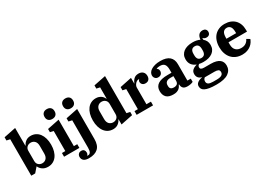

<svg xmlns="http://www.w3.org/2000/svg" viewBox="2 -1755 4096 2954"><g transform="rotate(-30 2050.5 -278.0)"><path d="M376 12Q318 12 278.5 -16Q239 -44 225 -81H220L150 0H80V-647L20 -660V-717L232 -760V-446H238Q252 -481 287 -508.5Q322 -536 376 -536Q424 -536 462.5 -516.5Q501 -497 528 -461Q555 -425 569.5 -374.5Q584 -324 584 -262Q584 -200 569.5 -149.5Q555 -99 528 -63Q501 -27 462.5 -7.5Q424 12 376 12ZM325 -80Q367 -80 395 -109Q423 -138 423 -194V-331Q423 -387 395 -416Q367 -445 325 -445Q285 -445 258.5 -420Q232 -395 232 -353V-172Q232 -130 258.5 -105Q285 -80 325 -80Z M798 -593Q756 -593 732.5 -616Q709 -639 709 -678V-683Q709 -722 732.5 -745Q756 -768 798 -768Q840 -768 863.5 -745Q887 -722 887 -683V-678Q887 -639 863.5 -616Q840 -593 798 -593ZM663 -66H723V-423L663 -436V-493L875 -536V-66H935V0H663Z M986 212Q926 212 896.5 188.5Q867 165 867 123Q867 93 885.5 73Q904 53 935 53Q967 53 982.5 71Q998 89 998 115Q998 148 980 161V165Q985 166 988.5 166Q992 166 996 166Q1022 166 1037 142.5Q1052 119 1052 65V-423L992 -436V-493L1204 -536V-3Q1204 108 1148 160Q1092 212 986 212ZM1127 -593Q1085 -593 1061.5 -616Q1038 -639 1038 -678V-683Q1038 -722 1061.5 -745Q1085 -768 1127 -768Q1169 -768 1192.5 -745Q1216 -722 1216 -683V-678Q1216 -639 1192.5 -616Q1169 -593 1127 -593Z M1533 12Q1485 12 1446.5 -7.5Q1408 -27 1381 -63Q1354 -99 1339.5 -149.5Q1325 -200 1325 -262Q1325 -324 1339.5 -374.5Q1354 -425 1381 -461Q1408 -497 1446.5 -516.5Q1485 -536 1533 -536Q1561 -536 1583.5 -528.5Q1606 -521 1623.5 -509Q1641 -497 1653 -481Q1665 -465 1672 -448H1677V-647L1617 -660V-717L1829 -760V-101L1889 -88V-31L1677 12V-78H1672Q1658 -43 1622.5 -15.5Q1587 12 1533 12ZM1584 -80Q1624 -80 1650.5 -105Q1677 -130 1677 -172V-353Q1677 -395 1650.5 -420Q1624 -445 1584 -445Q1542 -445 1514 -416Q1486 -387 1486 -331V-194Q1486 -138 1514 -109Q1542 -80 1584 -80Z M1952 -66H2012V-423L1952 -436V-493L2161 -536V-437H2165Q2179 -479 2210 -507.5Q2241 -536 2291 -536Q2340 -536 2368 -509.5Q2396 -483 2396 -437Q2396 -397 2375 -374Q2354 -351 2316 -351Q2280 -351 2261 -370.5Q2242 -390 2242 -417Q2242 -429 2247 -439Q2252 -449 2259 -452L2258 -457Q2255 -458 2249 -458Q2233 -458 2218 -449Q2203 -440 2191 -426Q2179 -412 2171.5 -395Q2164 -378 2164 -362V-66H2244V0H1952Z M2603 12Q2518 12 2479.5 -27.5Q2441 -67 2441 -138Q2441 -293 2670 -293H2740V-350Q2740 -411 2717 -442Q2694 -473 2637 -473Q2616 -473 2601 -470Q2586 -467 2575 -462V-457Q2585 -452 2594.5 -439Q2604 -426 2604 -404Q2604 -374 2585 -353.5Q2566 -333 2528 -333Q2498 -333 2478 -354Q2458 -375 2458 -407Q2458 -431 2472 -454.5Q2486 -478 2514 -496Q2542 -514 2583.5 -525Q2625 -536 2679 -536Q2788 -536 2840 -489.5Q2892 -443 2892 -358V-66H2952V-9Q2935 1 2908 6.5Q2881 12 2852 12Q2797 12 2774.5 -13.5Q2752 -39 2752 -77V-79H2746Q2739 -62 2728.5 -46Q2718 -30 2701.5 -17Q2685 -4 2661 4Q2637 12 2603 12ZM2660 -78Q2697 -78 2718.5 -95Q2740 -112 2740 -154V-233H2686Q2638 -233 2614.5 -213Q2591 -193 2591 -156V-140Q2591 -108 2610 -93Q2629 -78 2660 -78Z M3252 212Q3178 212 3129 204Q3080 196 3050.5 181Q3021 166 3009 145Q2997 124 2997 97Q2997 59 3029.5 35.5Q3062 12 3110 4V0Q3075 -8 3053.5 -33.5Q3032 -59 3032 -99Q3032 -145 3062.5 -170.5Q3093 -196 3136 -206V-210Q3085 -230 3057.5 -268Q3030 -306 3030 -363Q3030 -405 3046 -437Q3062 -469 3091 -491Q3120 -513 3161 -524.5Q3202 -536 3252 -536Q3288 -536 3319.5 -530Q3351 -524 3380 -510Q3391 -620 3479 -620Q3508 -620 3527.5 -603.5Q3547 -587 3547 -556Q3547 -527 3529.5 -509.5Q3512 -492 3480 -492Q3443 -492 3422 -517H3418V-487Q3445 -465 3460.5 -435Q3476 -405 3476 -363Q3476 -321 3460 -289Q3444 -257 3414.5 -235Q3385 -213 3344 -201.5Q3303 -190 3253 -190Q3232 -190 3213 -192Q3194 -194 3176 -198Q3148 -180 3148 -152Q3148 -131 3164 -120.5Q3180 -110 3215 -110H3331Q3385 -110 3423.5 -99.5Q3462 -89 3486 -70Q3510 -51 3521 -24.5Q3532 2 3532 35Q3532 118 3463 165Q3394 212 3252 212ZM3253 -259Q3328 -259 3328 -351V-375Q3328 -467 3253 -467Q3178 -467 3178 -375V-351Q3178 -259 3253 -259ZM3120 84Q3120 116 3145.5 131.5Q3171 147 3228 147H3292Q3407 147 3407 79Q3407 46 3384.5 35Q3362 24 3319 24H3149Q3135 35 3127.5 48.5Q3120 62 3120 84Z M3829 12Q3767 12 3719.5 -8.5Q3672 -29 3639.5 -65.5Q3607 -102 3590 -152.5Q3573 -203 3573 -263Q3573 -326 3590.5 -377Q3608 -428 3640.5 -463Q3673 -498 3718.5 -517Q3764 -536 3820 -536Q3876 -536 3921 -519Q3966 -502 3997.5 -470.5Q4029 -439 4046 -394Q4063 -349 4063 -294V-260H3734V-220Q3734 -153 3769 -119Q3804 -85 3862 -85Q3916 -85 3949 -109.5Q3982 -134 3996 -169L4051 -136Q4042 -111 4025 -85Q4008 -59 3981 -37.5Q3954 -16 3916 -2Q3878 12 3829 12ZM3734 -323H3906V-337Q3906 -409 3883 -438Q3860 -467 3820 -467Q3780 -467 3757 -438Q3734 -409 3734 -337Z"/></g></svg>

Font: IBM Plex Serif
Style: Bold
Weight: 700
Designer: Mike Abbink, Paul van der Laan, Pieter van Rosmalen
Foundry: Bold Monday
Version: Version 2.008